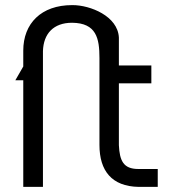

<svg xmlns="http://www.w3.org/2000/svg" viewBox="-20 -731 664 751"><path d="M369 -504V-164C369 -63 417 -2 522 0H597V-70H521C462 -70 448 -103 445 -163V-405H572V-475H445V-584C441 -668 333 -711 264 -711H262C141 -711 71 -639 71 -533V-471L40 -417H71V0H148V-531C150 -599 189 -642 262 -642C357 -641 369 -581 369 -504Z"/></svg>

Font: Mint Spirit
Style: Regular
Weight: 400
Designer: HARENDAL Hirwen
Foundry: Arkandis Digital Foundry.
Version: Version 1.004;FFEdit